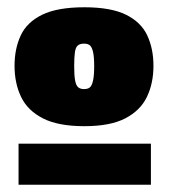

<svg xmlns="http://www.w3.org/2000/svg" viewBox="-20 -709 465 528"><path d="M31 -201V-314H395V-201ZM20 -528Q20 -575 37 -611.5Q54 -648 96 -668.5Q138 -689 212 -689Q285 -689 326.5 -668.5Q368 -648 385 -611.5Q402 -575 402 -528Q402 -480 384 -442.5Q366 -405 324.5 -383.5Q283 -362 212 -362Q140 -362 98 -383.5Q56 -405 38 -442.5Q20 -480 20 -528ZM184 -527Q184 -502 186.5 -488Q189 -474 195 -469Q201 -464 211 -464Q222 -464 227.5 -469Q233 -474 236 -488Q239 -502 239 -527Q239 -552 236 -565.5Q233 -579 227.5 -584Q222 -589 211 -589Q200 -589 194 -584Q188 -579 186 -565.5Q184 -552 184 -527Z"/></svg>

Font: Georama ExtraCondensed Thin Black
Style: Regular
Weight: 900
Version: Version 1.001